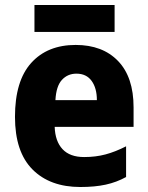

<svg xmlns="http://www.w3.org/2000/svg" viewBox="-20 -739 593 769"><path d="M283 -559Q391 -559 453 -494.5Q515 -430 515 -309V-231H199Q201 -173 230.5 -141.5Q260 -110 317 -110Q363 -110 402.5 -120.5Q442 -131 485 -153V-30Q447 -9 403.5 0.5Q360 10 302 10Q180 10 110 -60.5Q40 -131 40 -271Q40 -415 105 -487Q170 -559 283 -559ZM286 -444Q251 -444 228 -419Q205 -394 202 -338H368Q368 -386 347 -415Q326 -444 286 -444ZM439 -719V-611H118V-719Z"/></svg>

Font: Noto Sans Malayalam SemiCondensed ExtraBold
Style: Regular
Weight: 800
Width: 4
Designer: Jelle Bosma - Monotype Design Team
Foundry: Monotype Imaging Inc.
Version: Version 2.104; ttfautohint (v1.8.4.7-5d5b)